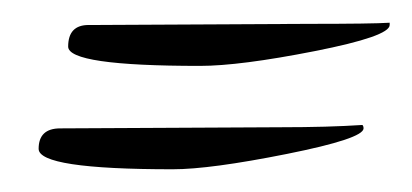

<svg xmlns="http://www.w3.org/2000/svg" viewBox="-20 -281 363 169"><path d="M323 -259Q323 -249 257 -236Q191 -223 156 -223Q40 -223 40 -240Q40 -259 58 -259L251 -260Q308 -260 323 -261ZM300 -168Q300 -159 232.5 -145.5Q165 -132 132 -132Q14 -132 14 -150Q14 -168 33 -168L227 -169Q269 -169 299 -171Q300 -170 300 -168Z"/></svg>

Font: Qwigley
Style: Regular
Weight: 400
Designer: Robert E. Leuschke
Foundry: Robert E. Leuschke
Version: Version 1.003